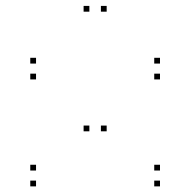

<svg xmlns="http://www.w3.org/2000/svg" viewBox="-20 -738 660 666"><path d="M535 -462.5V-482.5H515V-462.5ZM535 -517.5V-537.5H515V-517.5ZM105 -517.5V-537.5H85V-517.5ZM105 -462.5V-482.5H85V-462.5ZM290 -282.5V-302.5H270V-282.5ZM350 -282.5V-302.5H330V-282.5ZM350 -697.5V-717.5H330V-697.5ZM290 -697.5V-717.5H270V-697.5ZM535 -91.5V-111.5H515V-91.5ZM535 -146.5V-166.5H515V-146.5ZM105 -146.5V-166.5H85V-146.5ZM105 -91.5V-111.5H85V-91.5Z"/></svg>

Font: Monaspace Argon Dots Var
Style: Regular
Weight: 400
Designer: Riley Cran and the Lettermatic Team
Version: Version 1.100 (Monaspace Argon Dots)